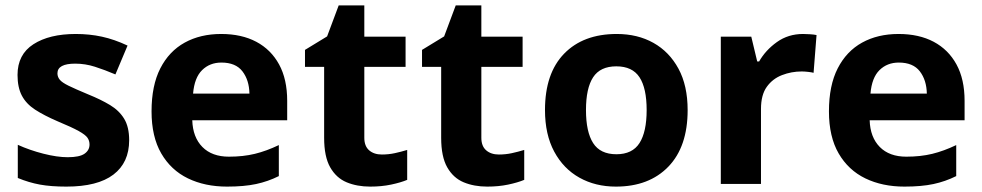

<svg xmlns="http://www.w3.org/2000/svg" viewBox="-20 -682 3640 712"><path d="M459 -162Q459 -79 400.5 -34.5Q342 10 226 10Q169 10 128 2.5Q87 -5 46 -22V-145Q90 -125 141 -112Q192 -99 231 -99Q275 -99 293.5 -112Q312 -125 312 -146Q312 -160 304.5 -171Q297 -182 272 -196Q247 -210 194 -232Q143 -254 110 -275.5Q77 -297 61 -327.5Q45 -358 45 -404Q45 -480 104 -518Q163 -556 261 -556Q312 -556 358 -546Q404 -536 453 -513L408 -406Q368 -423 332 -434.5Q296 -446 259 -446Q226 -446 209.5 -437Q193 -428 193 -410Q193 -397 201.5 -386.5Q210 -376 234.5 -364Q259 -352 307 -332Q354 -313 388 -292.5Q422 -272 440.5 -241.5Q459 -211 459 -162Z M800 -556Q876 -556 930.5 -527Q985 -498 1015 -443Q1045 -388 1045 -308V-236H693Q695 -173 730.5 -137Q766 -101 829 -101Q882 -101 925 -111.5Q968 -122 1014 -144V-29Q974 -9 929.5 0.5Q885 10 822 10Q740 10 677 -20.5Q614 -51 578 -113Q542 -175 542 -269Q542 -365 574.5 -428.5Q607 -492 665 -524Q723 -556 800 -556ZM801 -450Q758 -450 729.5 -422Q701 -394 696 -335H905Q904 -385 879 -417.5Q854 -450 801 -450Z M1396 -109Q1421 -109 1444 -114Q1467 -119 1490 -126V-15Q1466 -5 1430.5 2.5Q1395 10 1353 10Q1304 10 1265.5 -6Q1227 -22 1204.5 -61.5Q1182 -101 1182 -171V-434H1111V-497L1193 -547L1236 -662H1331V-546H1484V-434H1331V-171Q1331 -140 1349 -124.5Q1367 -109 1396 -109Z M1830 -109Q1855 -109 1878 -114Q1901 -119 1924 -126V-15Q1900 -5 1864.5 2.5Q1829 10 1787 10Q1738 10 1699.5 -6Q1661 -22 1638.5 -61.5Q1616 -101 1616 -171V-434H1545V-497L1627 -547L1670 -662H1765V-546H1918V-434H1765V-171Q1765 -140 1783 -124.5Q1801 -109 1830 -109Z M2530 -273.7Q2530 -138 2458.5 -64Q2387 10 2264 10Q2188.1 10 2128.8 -23.1Q2069.4 -56.2 2035.2 -119.8Q2001 -183.4 2001 -274Q2001 -410 2072 -483Q2143 -556 2267 -556Q2344.4 -556 2403.2 -523Q2462 -490 2496 -427.3Q2530 -364.5 2530 -273.7ZM2153 -274Q2153 -193 2179.5 -151.5Q2206 -110 2265.9 -110Q2325 -110 2351.5 -151.5Q2378 -193 2378 -274Q2378 -355 2351.5 -395.5Q2325 -436 2265.5 -436Q2206 -436 2179.5 -395.5Q2153 -355 2153 -274Z M2958 -556Q2969 -556 2984 -555Q2999 -554 3008 -552L2997 -412Q2990 -414 2976.5 -415.5Q2963 -417 2953 -417Q2915 -417 2880 -403.5Q2845 -390 2823.5 -360Q2802 -330 2802 -278V0H2653V-546H2766L2788 -454H2795Q2819 -496 2861 -526Q2903 -556 2958 -556Z M3312 -556Q3388 -556 3442.5 -527Q3497 -498 3527 -443Q3557 -388 3557 -308V-236H3205Q3207 -173 3242.5 -137Q3278 -101 3341 -101Q3394 -101 3437 -111.5Q3480 -122 3526 -144V-29Q3486 -9 3441.5 0.5Q3397 10 3334 10Q3252 10 3189 -20.5Q3126 -51 3090 -113Q3054 -175 3054 -269Q3054 -365 3086.5 -428.5Q3119 -492 3177 -524Q3235 -556 3312 -556ZM3313 -450Q3270 -450 3241.5 -422Q3213 -394 3208 -335H3417Q3416 -385 3391 -417.5Q3366 -450 3313 -450Z"/></svg>

Font: Noto Naskh Arabic
Style: Regular
Weight: 400
Designer: Monotype Design Team, David Williams, Mohamad Dakak and Nizar Qandah
Foundry: Monotype Imaging Inc.
Version: Version 2.013